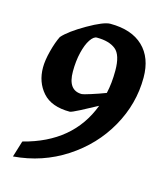

<svg xmlns="http://www.w3.org/2000/svg" viewBox="-90 -547 615 706"><g transform="rotate(15 217.5 -194.0)"><path d="M413 -316Q413 -216 362.5 -126.5Q312 -37 223 21Q134 79 24 88L43 26Q224 -20 282 -174Q251 -157 220 -141Q189 -125 183 -125Q113 -125 79.5 -163Q46 -201 46 -257Q46 -284 55.5 -320.5Q65 -357 77 -381Q101 -408 160 -442Q219 -476 244 -476Q325 -476 369 -434Q413 -392 413 -316ZM297 -227Q306 -266 306 -314Q306 -374 281 -394Q256 -414 209 -414Q197 -414 184.5 -395.5Q172 -377 164 -344Q156 -311 156 -271Q156 -199 209 -199Q214 -199 242.5 -208Q271 -217 297 -227Z"/></g></svg>

Font: Grenze Medium
Style: Italic
Weight: 500
Italic angle: -10°
Designer: Renata Polastri
Foundry: Omnibus-Type
Version: Version 1.002; ttfautohint (v1.8)